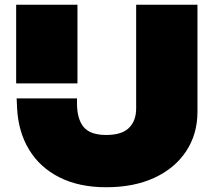

<svg xmlns="http://www.w3.org/2000/svg" viewBox="-20 -770 902 808"><path d="M48 -750H306V-419H48ZM50 -356H304V-336Q304 -269 332 -235.5Q360 -202 427 -202Q493 -202 523 -232Q553 -262 553 -314V-750H811V-300Q811 -205 763 -133Q715 -61 629 -21.5Q543 18 427 18Q313 18 230.5 -23.5Q148 -65 102.5 -140Q57 -215 52 -314Z"/></svg>

Font: Bounded
Style: Regular
Weight: 900
Designer: Vlad Churkin
Version: Version 1.0